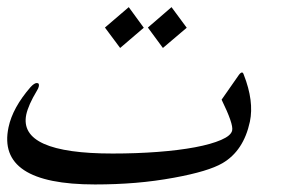

<svg xmlns="http://www.w3.org/2000/svg" viewBox="-55 -542 819 524"><path d="M454.6 -466.3 389.6 -411.1 348.6 -466.8 413.1 -522.5ZM337.4 -466.3 272.9 -411.1 231.4 -466.8 296.4 -522.5ZM627 -210Q609.9 -130.4 552.2 -96.7Q513.7 -74.2 420.4 -57.1Q367.7 -47.4 314.7 -43Q261.7 -38.6 204.1 -38.6Q-64.9 -38.6 -31.7 -194.8Q-20.5 -248 28.3 -304.2Q38.6 -315.4 45.4 -315.4Q53.2 -315.4 50.8 -305.7Q49.8 -300.8 45.4 -293.9Q22.5 -255.9 16.6 -229Q-4.9 -123 252.4 -123Q317.4 -123 375.2 -127.4Q433.1 -131.8 477.3 -140.1Q521.5 -148.4 548.6 -160.2Q575.7 -171.9 578.6 -186Q582.5 -203.1 549.8 -270L597.2 -337.9Q602.1 -344.2 605.5 -344.2Q608.4 -344.2 610.4 -337.9Q638.7 -265.6 627 -210Z"/></svg>

Font: XB Kayhan
Style: Italic
Weight: 400
Italic angle: -12°
Designer: Behnam
Foundry: Irmug
Version: Version 7.300 2009